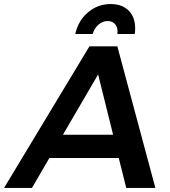

<svg xmlns="http://www.w3.org/2000/svg" viewBox="-74 -929 841 949"><path d="M550 0 513 -148H170L84 0H-54L368 -700H506L694 0ZM237 -263H485L411 -561ZM507 -774Q507 -797 493.5 -811Q480 -825 458 -825Q433 -825 412.5 -807Q392 -789 384 -761H298Q313 -828 361.5 -868.5Q410 -909 473 -909Q529 -909 561.5 -877Q594 -845 594 -790Q594 -771 592 -761H506Q507 -765 507 -774Z"/></svg>

Font: Gontserrat Medium
Style: Italic
Weight: 500
Italic angle: -11.3°
Designer: Julieta Ulanovsky
Foundry: Julieta Ulanovsky
Version: Version 6.001